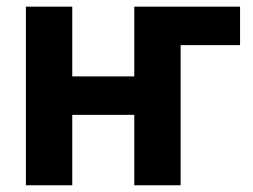

<svg xmlns="http://www.w3.org/2000/svg" viewBox="-20 -550 751 570"><path d="M692.7 -416.1H485.9L486.9 -530.3H692.7ZM425.1 -209H147.4V-323.2H425.1ZM194.5 0H56.9V-530.3H194.5ZM516.2 0H378.6V-530.3H516.2Z"/></svg>

Font: Pretendard GOV Variable
Style: Regular
Weight: 400
Designer: Base glyphs from Inter by Rasmus Andersson; Hangul glyphs from Noto Sans CJK(Source Han Sans) by Jang Soo-young and Kang
Foundry: Kil Hyung-jin
Version: Version 1.307;Glyphs 3.2 (3192)